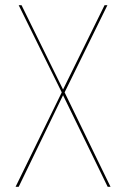

<svg xmlns="http://www.w3.org/2000/svg" viewBox="-20 -720 486 740"><path d="M395 0 223 -353 52 0H40L218 -364L52 -700H63L223 -375L383 -700H394L229 -364L406 0Z"/></svg>

Font: Bebas Neue Thin
Style: Regular
Weight: 200
Designer: Ryoichi Tsunekawa
Foundry: Ryoichi Tsunekawa
Version: Version 1.003;PS 001.003;hotconv 1.0.70;makeotf.lib2.5.58329